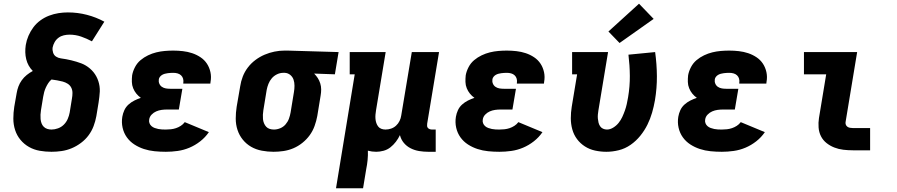

<svg xmlns="http://www.w3.org/2000/svg" viewBox="-20 -811 4840 1036"><path d="M258 8Q225 8 194 2.5Q163 -3 136.5 -18Q110 -33 90.5 -56.5Q71 -80 61.5 -109.5Q52 -139 52 -171Q52 -203 57 -235L70 -309Q73 -327 79.5 -344.5Q86 -362 97.5 -378Q109 -394 124.5 -406.5Q140 -419 157 -428Q144 -441 135 -457Q126 -473 121.5 -491.5Q117 -510 116.5 -529Q116 -548 119 -568Q123 -593 133.5 -617.5Q144 -642 160 -663.5Q176 -685 198 -701Q220 -717 245 -726.5Q270 -736 295.5 -740Q321 -744 346 -744Q399 -744 449 -731Q499 -718 543 -694L476 -588Q448 -603 418 -613.5Q388 -624 355 -624Q340 -624 324.5 -620.5Q309 -617 296 -607.5Q283 -598 275 -584Q267 -570 264 -555Q262 -541 266.5 -527Q271 -513 282.5 -505.5Q294 -498 308.5 -496Q323 -494 337 -491.5Q351 -489 365 -485.5Q379 -482 392.5 -478Q406 -474 419 -469Q432 -464 443.5 -457Q455 -450 465.5 -441Q476 -432 484.5 -421.5Q493 -411 499.5 -399Q506 -387 510.5 -373.5Q515 -360 517 -346Q519 -332 518.5 -317.5Q518 -303 516 -288Q514 -273 512 -258L500 -185Q495 -157 485 -130.5Q475 -104 458 -81Q441 -58 417 -40Q393 -22 366.5 -11Q340 0 312.5 4Q285 8 258 8ZM258 -112Q275 -112 293 -118.5Q311 -125 324.5 -138.5Q338 -152 345.5 -169.5Q353 -187 356 -204L368 -278Q371 -294 371 -309.5Q371 -325 364.5 -338Q358 -351 345.5 -359Q333 -367 318 -371Q303 -375 288 -377.5Q273 -380 258 -382Q248 -374 240.5 -362.5Q233 -351 227.5 -339Q222 -327 218.5 -314.5Q215 -302 213 -289L201 -216Q199 -204 198.5 -192Q198 -180 199 -168.5Q200 -157 204 -146Q208 -135 216 -127Q224 -119 235 -115.5Q246 -112 258 -112Z M875 8Q844 8 814 5Q784 2 756.5 -7Q729 -16 705 -31.5Q681 -47 664.5 -70Q648 -93 641.5 -122Q635 -151 640 -181Q643 -199 651 -216.5Q659 -234 673.5 -247Q688 -260 705 -268.5Q722 -277 740 -283Q726 -293 715.5 -306Q705 -319 698.5 -335Q692 -351 691.5 -369Q691 -387 693 -405Q697 -427 708.5 -449Q720 -471 738.5 -486.5Q757 -502 779 -512.5Q801 -523 823.5 -528.5Q846 -534 869 -536Q892 -538 915 -538Q941 -538 967 -535Q993 -532 1017 -524Q1041 -516 1062 -502Q1083 -488 1096.5 -467.5Q1110 -447 1115.5 -421.5Q1121 -396 1116 -369Q1116 -367 1115.5 -364.5Q1115 -362 1115 -360H969Q969 -361 969 -361.5Q969 -362 969 -363Q971 -375 968 -386Q965 -397 957 -404.5Q949 -412 938 -415Q927 -418 915 -418Q907 -418 899.5 -417.5Q892 -417 884.5 -416Q877 -415 869.5 -413Q862 -411 855 -407Q848 -403 843 -396.5Q838 -390 837 -383Q835 -371 839.5 -360Q844 -349 853.5 -342.5Q863 -336 874.5 -334Q886 -332 899 -332H964L945 -220H880Q866 -220 851.5 -218Q837 -216 823 -210Q809 -204 798 -192.5Q787 -181 785 -166Q783 -156 786.5 -146.5Q790 -137 797.5 -130.5Q805 -124 814.5 -120.5Q824 -117 834 -115Q844 -113 854 -112.5Q864 -112 875 -112Q888 -112 902 -113.5Q916 -115 929.5 -119.5Q943 -124 955.5 -132Q968 -140 977 -152L1107 -98Q1088 -70 1060.5 -48.5Q1033 -27 1002 -14Q971 -1 938.5 3.5Q906 8 875 8Z M1456 8Q1424 8 1392.5 2Q1361 -4 1335 -19Q1309 -34 1290 -57.5Q1271 -81 1261.5 -110Q1252 -139 1252 -171Q1252 -203 1257 -235L1276 -345Q1280 -372 1290 -398Q1300 -424 1317.5 -447Q1335 -470 1358.5 -487.5Q1382 -505 1408 -516Q1434 -527 1461 -532.5Q1488 -538 1515 -538Q1520 -538 1524 -538Q1528 -538 1533 -538L1807 -530L1787 -410L1675 -414Q1686 -403 1694.5 -390Q1703 -377 1708 -361Q1713 -345 1713 -328.5Q1713 -312 1710 -295L1692 -185Q1687 -158 1677.5 -131.5Q1668 -105 1651.5 -82Q1635 -59 1612 -40.5Q1589 -22 1563 -11Q1537 0 1509.5 4Q1482 8 1456 8ZM1458 -112Q1458 -112 1458 -112Q1458 -112 1458 -112Q1475 -112 1492 -119Q1509 -126 1521 -140Q1533 -154 1539 -170.5Q1545 -187 1548 -204L1566 -314Q1569 -331 1569 -348.5Q1569 -366 1564 -381Q1559 -396 1546.5 -406.5Q1534 -417 1517 -418H1513Q1512 -418 1510.5 -418Q1509 -418 1508 -418Q1491 -418 1474.5 -410Q1458 -402 1446.5 -388.5Q1435 -375 1428.5 -358.5Q1422 -342 1419 -326L1401 -216Q1399 -204 1398.5 -192Q1398 -180 1399 -168.5Q1400 -157 1404.5 -146Q1409 -135 1416.5 -127Q1424 -119 1435 -115.5Q1446 -112 1458 -112Z M1793 205 1894 -410H1867V-530H2061L2009 -216Q2007 -204 2006 -192.5Q2005 -181 2006 -169.5Q2007 -158 2010.5 -147.5Q2014 -137 2020.5 -128.5Q2027 -120 2037.5 -116Q2048 -112 2060 -112Q2075 -112 2090 -117Q2105 -122 2117 -133Q2129 -144 2136 -158.5Q2143 -173 2145 -188L2202 -530H2349L2285 -144Q2284 -137 2284.5 -131Q2285 -125 2289 -120.5Q2293 -116 2299 -114Q2305 -112 2311 -112H2331V8H2291Q2266 8 2241.5 4Q2217 0 2195.5 -11Q2174 -22 2159 -40Q2144 -58 2138 -82Q2129 -63 2116 -46Q2103 -29 2086.5 -16Q2070 -3 2049.5 2.5Q2029 8 2010 8Q1998 8 1987 6.5Q1976 5 1965 2Q1966 27 1963.5 52.5Q1961 78 1956 102L1939 205Z M2675 8Q2644 8 2614 5Q2584 2 2556.5 -7Q2529 -16 2505 -31.5Q2481 -47 2464.5 -70Q2448 -93 2441.5 -122Q2435 -151 2440 -181Q2443 -199 2451 -216.5Q2459 -234 2473.5 -247Q2488 -260 2505 -268.5Q2522 -277 2540 -283Q2526 -293 2515.5 -306Q2505 -319 2498.5 -335Q2492 -351 2491.5 -369Q2491 -387 2493 -405Q2497 -427 2508.5 -449Q2520 -471 2538.5 -486.5Q2557 -502 2579 -512.5Q2601 -523 2623.5 -528.5Q2646 -534 2669 -536Q2692 -538 2715 -538Q2741 -538 2767 -535Q2793 -532 2817 -524Q2841 -516 2862 -502Q2883 -488 2896.5 -467.5Q2910 -447 2915.5 -421.5Q2921 -396 2916 -369Q2916 -367 2915.5 -364.5Q2915 -362 2915 -360H2769Q2769 -361 2769 -361.5Q2769 -362 2769 -363Q2771 -375 2768 -386Q2765 -397 2757 -404.5Q2749 -412 2738 -415Q2727 -418 2715 -418Q2707 -418 2699.5 -417.5Q2692 -417 2684.5 -416Q2677 -415 2669.5 -413Q2662 -411 2655 -407Q2648 -403 2643 -396.5Q2638 -390 2637 -383Q2635 -371 2639.5 -360Q2644 -349 2653.5 -342.5Q2663 -336 2674.5 -334Q2686 -332 2699 -332H2764L2745 -220H2680Q2666 -220 2651.5 -218Q2637 -216 2623 -210Q2609 -204 2598 -192.5Q2587 -181 2585 -166Q2583 -156 2586.5 -146.5Q2590 -137 2597.5 -130.5Q2605 -124 2614.5 -120.5Q2624 -117 2634 -115Q2644 -113 2654 -112.5Q2664 -112 2675 -112Q2688 -112 2702 -113.5Q2716 -115 2729.5 -119.5Q2743 -124 2755.5 -132Q2768 -140 2777 -152L2907 -98Q2888 -70 2860.5 -48.5Q2833 -27 2802 -14Q2771 -1 2738.5 3.5Q2706 8 2675 8Z M3252 8Q3221 8 3191 1.5Q3161 -5 3136 -21Q3111 -37 3093.5 -60.5Q3076 -84 3068 -113Q3060 -142 3060 -173Q3060 -204 3065 -235L3094 -410H3067V-530H3261L3209 -216Q3207 -204 3206 -193Q3205 -182 3206 -171Q3207 -160 3209.5 -149.5Q3212 -139 3218 -130Q3224 -121 3234 -116.5Q3244 -112 3255 -112Q3272 -112 3289 -122.5Q3306 -133 3318 -148Q3330 -163 3338 -180.5Q3346 -198 3352 -215Q3358 -232 3362 -250Q3366 -268 3369 -286Q3379 -345 3378.5 -402Q3378 -459 3371 -516L3515 -530Q3524 -465 3524.5 -400.5Q3525 -336 3514 -270Q3508 -236 3498.5 -203Q3489 -170 3473.5 -138.5Q3458 -107 3435 -78.5Q3412 -50 3382.5 -29.5Q3353 -9 3319 -0.5Q3285 8 3252 8ZM3323 -579 3263 -641 3428 -791 3507 -709Z M3875 8Q3844 8 3814 5Q3784 2 3756.5 -7Q3729 -16 3705 -31.5Q3681 -47 3664.5 -70Q3648 -93 3641.5 -122Q3635 -151 3640 -181Q3643 -199 3651 -216.5Q3659 -234 3673.5 -247Q3688 -260 3705 -268.5Q3722 -277 3740 -283Q3726 -293 3715.5 -306Q3705 -319 3698.5 -335Q3692 -351 3691.5 -369Q3691 -387 3693 -405Q3697 -427 3708.5 -449Q3720 -471 3738.5 -486.5Q3757 -502 3779 -512.5Q3801 -523 3823.5 -528.5Q3846 -534 3869 -536Q3892 -538 3915 -538Q3941 -538 3967 -535Q3993 -532 4017 -524Q4041 -516 4062 -502Q4083 -488 4096.5 -467.5Q4110 -447 4115.5 -421.5Q4121 -396 4116 -369Q4116 -367 4115.5 -364.5Q4115 -362 4115 -360H3969Q3969 -361 3969 -361.5Q3969 -362 3969 -363Q3971 -375 3968 -386Q3965 -397 3957 -404.5Q3949 -412 3938 -415Q3927 -418 3915 -418Q3907 -418 3899.5 -417.5Q3892 -417 3884.5 -416Q3877 -415 3869.5 -413Q3862 -411 3855 -407Q3848 -403 3843 -396.5Q3838 -390 3837 -383Q3835 -371 3839.5 -360Q3844 -349 3853.5 -342.5Q3863 -336 3874.5 -334Q3886 -332 3899 -332H3964L3945 -220H3880Q3866 -220 3851.5 -218Q3837 -216 3823 -210Q3809 -204 3798 -192.5Q3787 -181 3785 -166Q3783 -156 3786.5 -146.5Q3790 -137 3797.5 -130.5Q3805 -124 3814.5 -120.5Q3824 -117 3834 -115Q3844 -113 3854 -112.5Q3864 -112 3875 -112Q3888 -112 3902 -113.5Q3916 -115 3929.5 -119.5Q3943 -124 3955.5 -132Q3968 -140 3977 -152L4107 -98Q4088 -70 4060.5 -48.5Q4033 -27 4002 -14Q3971 -1 3938.5 3.5Q3906 8 3875 8Z M4582 0Q4556 0 4530.5 -3Q4505 -6 4482 -15Q4459 -24 4440 -39Q4421 -54 4410 -75.5Q4399 -97 4397 -123Q4395 -149 4399 -174L4438 -410H4318V-530H4605L4543 -155Q4541 -147 4543.5 -139.5Q4546 -132 4552 -127.5Q4558 -123 4566 -121.5Q4574 -120 4582 -120H4675V0Z"/></svg>

Font: Iosevka Slab Heavy Extended
Style: Italic
Weight: 900
Width: 7
Italic angle: -9°
Monospace: yes
Designer: Belleve Invis
Foundry: Belleve Invis
Version: Version 11.1.0; ttfautohint (v1.8.3)